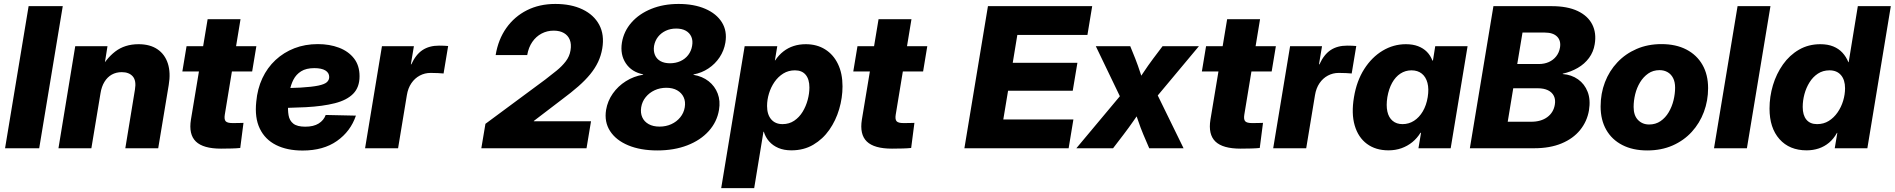

<svg xmlns="http://www.w3.org/2000/svg" viewBox="-20 -759 9701 983"><path d="M301.3 -727.5 180.7 0H5.9L126.5 -727.5Z M494.6 -281.7 447.8 0H279.3L365.2 -522.5H530.3L508.3 -384.3L486.3 -389.6Q520.5 -457 569.6 -494.9Q618.7 -532.7 689.5 -532.7Q748 -532.7 786.1 -506.8Q824.2 -481 839.4 -433.8Q854.5 -386.7 843.8 -323.7L790 0H621.6L670.9 -300.3Q678.7 -346.2 659.7 -367.9Q640.6 -389.6 603.5 -389.6Q574.7 -389.6 552.2 -377Q529.8 -364.3 514.9 -340.1Q500 -315.9 494.6 -281.7Z M1292.5 -522.5 1271 -393.1H913.6L935.1 -522.5ZM1043 -660.6H1211.4L1130.9 -171.9Q1127 -147.9 1135.3 -138.4Q1143.6 -128.9 1170.4 -128.9Q1182.1 -128.9 1200.2 -129.2Q1218.3 -129.4 1226.6 -129.9L1210 -1.5Q1193.4 0.5 1166.5 1.2Q1139.6 2 1111.8 2Q1020.5 2 982.9 -34.4Q945.3 -70.8 957.5 -146.5Z M1529.3 11.7Q1449.7 11.7 1393.3 -16.6Q1336.9 -44.9 1310.1 -100.6Q1283.2 -156.2 1292 -238.3Q1297.9 -304.2 1323.2 -358.4Q1348.6 -412.6 1390.6 -451.7Q1432.6 -490.7 1487.3 -512Q1542 -533.2 1607.4 -533.2Q1667 -533.2 1715.3 -514.9Q1763.7 -496.6 1792.2 -460.2Q1820.8 -423.8 1820.8 -368.7Q1820.8 -312 1788.3 -279.1Q1755.9 -246.1 1694.3 -230.5Q1632.8 -214.8 1545.4 -210.2Q1458 -205.6 1347.7 -205.6L1364.3 -307.1Q1459.5 -307.1 1518.6 -310.5Q1577.6 -314 1609.9 -320.8Q1642.1 -327.6 1653.8 -338.6Q1665.5 -349.6 1665.5 -364.7Q1665.5 -386.2 1646 -398.2Q1626.5 -410.2 1589.4 -410.2Q1547.4 -410.2 1521.7 -394Q1496.1 -377.9 1482.4 -351.3Q1468.8 -324.7 1463.4 -293.7Q1458 -262.7 1455.6 -232.9Q1452.6 -197.3 1457.3 -169.4Q1461.9 -141.6 1481.7 -126Q1501.5 -110.4 1543 -110.4Q1585.4 -110.4 1611.6 -126.7Q1637.7 -143.1 1647.5 -170.4L1802.2 -167Q1774.9 -86.4 1705.3 -37.4Q1635.7 11.7 1529.3 11.7Z M1849.1 0 1935.5 -522.5H2099.1L2083.5 -429.7H2085.9Q2108.9 -480 2143.3 -502.7Q2177.7 -525.4 2228 -525.4Q2241.2 -525.4 2252.7 -524.9Q2264.2 -524.4 2274.4 -523.4L2251 -382.8Q2241.2 -383.8 2221.9 -384.8Q2202.6 -385.7 2184.6 -385.7Q2154.8 -385.7 2129.2 -372.1Q2103.5 -358.4 2086.2 -333Q2068.8 -307.6 2063 -271.5L2018.1 0Z M2444.3 0 2465.3 -125 2771.5 -351.6Q2802.2 -375 2829.8 -397.5Q2857.4 -419.9 2876.7 -445.1Q2896 -470.2 2900.9 -501Q2906.2 -532.7 2897.2 -555.2Q2888.2 -577.6 2867.2 -589.8Q2846.2 -602.1 2814.5 -602.1Q2781.2 -602.1 2752.9 -587.2Q2724.6 -572.3 2705.3 -544.4Q2686 -516.6 2679.2 -477.1H2517.6Q2530.8 -557.1 2572.3 -615.7Q2613.8 -674.3 2677.7 -706.5Q2741.7 -738.8 2823.2 -738.8Q2904.3 -738.8 2962.4 -710.9Q3020.5 -683.1 3047.9 -632.1Q3075.2 -581.1 3063.5 -510.7Q3057.1 -473.6 3042 -441.7Q3026.9 -409.7 3002 -379.2Q2977.1 -348.6 2941.2 -317.1Q2905.3 -285.6 2857.4 -250L2713.4 -140.1L2712.9 -138.2H3005.9L2982.9 0Z M3345.2 11.2Q3259.3 11.2 3196.5 -14.9Q3133.8 -41 3103.5 -87.9Q3073.2 -134.8 3083 -196.3Q3090.8 -242.2 3117.4 -280Q3144 -317.9 3184.3 -343.3Q3224.6 -368.7 3272.5 -376.5L3272.9 -378.4Q3213.9 -390.1 3184.1 -434.8Q3154.3 -479.5 3164.1 -541Q3173.8 -599.1 3213.1 -643.8Q3252.4 -688.5 3314.5 -713.6Q3376.5 -738.8 3454.1 -738.8Q3533.2 -738.8 3590.8 -713.9Q3648.4 -689 3676 -644.5Q3703.6 -600.1 3693.8 -541Q3687 -500 3664.3 -465.8Q3641.6 -431.6 3607.2 -408.7Q3572.8 -385.7 3530.8 -377.9L3530.3 -376Q3576.2 -368.2 3608.2 -343Q3640.1 -317.9 3654.5 -280Q3668.9 -242.2 3661.1 -196.3Q3650.9 -134.8 3608.6 -87.9Q3566.4 -41 3498.8 -14.9Q3431.2 11.2 3345.2 11.2ZM3356.9 -110.8Q3389.6 -110.8 3417 -123.3Q3444.3 -135.7 3462.6 -158.2Q3481 -180.7 3485.8 -209.5Q3490.7 -238.8 3480.2 -261.2Q3469.7 -283.7 3447 -296.6Q3424.3 -309.6 3391.6 -309.6Q3358.9 -309.6 3331.5 -296.9Q3304.2 -284.2 3285.9 -261.7Q3267.6 -239.3 3262.7 -209.5Q3258.3 -180.7 3268.3 -158.4Q3278.3 -136.2 3301 -123.5Q3323.7 -110.8 3356.9 -110.8ZM3410.2 -435.1Q3439.5 -435.1 3463.6 -446Q3487.8 -457 3503.4 -477.3Q3519 -497.6 3523.4 -523.9Q3528.3 -550.8 3519.5 -570.8Q3510.7 -590.8 3491 -601.8Q3471.2 -612.8 3441.9 -612.8Q3412.6 -612.8 3388.7 -601.6Q3364.7 -590.3 3349.1 -570.6Q3333.5 -550.8 3328.6 -523.9Q3324.7 -497.6 3333.3 -477.3Q3341.8 -457 3361.6 -446Q3381.3 -435.1 3410.2 -435.1Z M3672.4 204.1 3792.5 -522.5H3959.5L3947.3 -449.7H3948.7Q3967.3 -477.5 3991 -495.8Q4014.6 -514.2 4043.2 -523.4Q4071.8 -532.7 4105.5 -532.7Q4162.1 -532.7 4204.3 -506.3Q4246.6 -480 4270 -431.6Q4293.5 -383.3 4293.5 -316.9Q4293.5 -258.3 4276.4 -200.2Q4259.3 -142.1 4226.1 -94.5Q4192.9 -46.9 4144 -18.1Q4095.2 10.7 4031.7 10.7Q3993.7 10.7 3965.1 -1.5Q3936.5 -13.7 3917.7 -35.2Q3898.9 -56.6 3890.6 -84.5H3888.7L3841.3 204.1ZM3986.3 -123.5Q4020.5 -123.5 4046.4 -141.1Q4072.3 -158.7 4089.4 -186.8Q4106.4 -214.8 4115.2 -247.6Q4124 -280.3 4124 -311Q4124 -353 4105 -376Q4085.9 -398.9 4049.8 -398.9Q4016.6 -398.9 3990.2 -382.6Q3963.9 -366.2 3945.3 -339.4Q3926.8 -312.5 3917 -280.3Q3907.2 -248 3907.2 -216.3Q3907.2 -172.9 3928.2 -148.2Q3949.2 -123.5 3986.3 -123.5Z M4727.5 -522.5 4706.1 -393.1H4348.6L4370.1 -522.5ZM4478 -660.6H4646.5L4565.9 -171.9Q4562 -147.9 4570.3 -138.4Q4578.6 -128.9 4605.5 -128.9Q4617.2 -128.9 4635.3 -129.2Q4653.3 -129.4 4661.6 -129.9L4645 -1.5Q4628.4 0.5 4601.6 1.2Q4574.7 2 4546.9 2Q4455.6 2 4418 -34.4Q4380.4 -70.8 4392.6 -146.5Z M4917.5 0 5038.1 -727.5H5571.8L5547.4 -580.1H5188.5L5165 -437.5H5496.1L5472.2 -294.4H5141.1L5116.7 -147.5H5475.6L5451.2 0Z M5490.7 0 5748 -307.6 5731.4 -229 5590.3 -522.5H5766.6L5792.5 -458.5Q5806.6 -422.4 5817.4 -388.7Q5828.1 -355 5839.8 -321.3H5789.1Q5812.5 -355 5834.7 -388.7Q5856.9 -422.4 5883.8 -458.5L5932.1 -522.5H6118.2L5873 -229L5889.2 -307.6L6039.6 0H5863.8L5833.5 -70.8Q5818.8 -106 5807.9 -138.9Q5796.9 -171.9 5784.7 -204.6H5828.1Q5805.2 -171.9 5782.5 -138.9Q5759.8 -106 5732.9 -70.8L5678.7 0Z M6512.2 -522.5 6490.7 -393.1H6133.3L6154.8 -522.5ZM6262.7 -660.6H6431.2L6350.6 -171.9Q6346.7 -147.9 6355 -138.4Q6363.3 -128.9 6390.1 -128.9Q6401.9 -128.9 6419.9 -129.2Q6438 -129.4 6446.3 -129.9L6429.7 -1.5Q6413.1 0.5 6386.2 1.2Q6359.4 2 6331.5 2Q6240.2 2 6202.6 -34.4Q6165 -70.8 6177.2 -146.5Z M6498.5 0 6585 -522.5H6748.5L6732.9 -429.7H6735.4Q6758.3 -480 6792.7 -502.7Q6827.1 -525.4 6877.4 -525.4Q6890.6 -525.4 6902.1 -524.9Q6913.6 -524.4 6923.8 -523.4L6900.4 -382.8Q6890.6 -383.8 6871.3 -384.8Q6852.1 -385.7 6834 -385.7Q6804.2 -385.7 6778.6 -372.1Q6752.9 -358.4 6735.6 -333Q6718.3 -307.6 6712.4 -271.5L6667.5 0Z M7088.9 10.7Q7022.9 10.7 6978.3 -22.5Q6933.6 -55.7 6915.8 -116.7Q6897.9 -177.7 6912.1 -261.7Q6925.8 -344.7 6964.6 -405.5Q7003.4 -466.3 7058.8 -499.5Q7114.3 -532.7 7177.7 -532.7Q7213.4 -532.7 7240.2 -522.5Q7267.1 -512.2 7285.4 -493.7Q7303.7 -475.1 7313.5 -449.2H7316.4L7328.1 -522.5H7493.7L7407.2 0H7242.2L7255.4 -79.1H7252.4Q7235.4 -51.3 7210.7 -31.2Q7186 -11.2 7155.3 -0.2Q7124.5 10.7 7088.9 10.7ZM7160.6 -123.5Q7192.9 -123.5 7219.5 -140.6Q7246.1 -157.7 7264.4 -188.7Q7282.7 -219.7 7289.6 -261.7Q7296.4 -303.7 7288.3 -334.5Q7280.3 -365.2 7259.3 -382.1Q7238.3 -398.9 7206.5 -398.9Q7175.3 -398.9 7149.9 -382.3Q7124.5 -365.7 7107.4 -335Q7090.3 -304.2 7083 -261.7Q7076.2 -219.2 7083 -188.2Q7089.8 -157.2 7109.9 -140.4Q7129.9 -123.5 7160.6 -123.5Z M7505.4 0 7626 -727.5H7923.8Q8004.9 -727.5 8057.4 -702.6Q8109.9 -677.7 8132.1 -633.5Q8154.3 -589.4 8144.5 -532.2Q8138.2 -493.2 8115.5 -462.4Q8092.8 -431.6 8057.9 -411.4Q8022.9 -391.1 7981 -381.8V-379.9Q8025.9 -376.5 8059.3 -352.8Q8092.8 -329.1 8108.4 -288.8Q8124 -248.5 8115.2 -194.3Q8105.5 -137.2 8069.8 -93.3Q8034.2 -49.3 7974.9 -24.7Q7915.5 0 7834.5 0ZM7699.2 -135.7H7819.3Q7869.6 -135.7 7901.6 -159.2Q7933.6 -182.6 7940.4 -223.1Q7944.8 -249 7935.5 -267.8Q7926.3 -286.6 7905.3 -296.9Q7884.3 -307.1 7852.5 -307.1H7727.5ZM7748 -431.2H7858.4Q7886.7 -431.2 7909.7 -441.4Q7932.6 -451.7 7947.5 -470.7Q7962.4 -489.7 7966.8 -515.1Q7972.7 -550.8 7952.1 -571.5Q7931.6 -592.3 7888.7 -592.3H7774.9Z M8413.6 11.2Q8339.8 11.2 8286.1 -16.4Q8232.4 -43.9 8203.6 -94.5Q8174.8 -145 8174.8 -213.9Q8174.8 -280.3 8197 -338.1Q8219.2 -396 8260.7 -439.9Q8302.2 -483.9 8359.4 -508.5Q8416.5 -533.2 8486.3 -533.2Q8560.5 -533.2 8614 -505.4Q8667.5 -477.5 8696.3 -427Q8725.1 -376.5 8725.1 -307.6Q8725.1 -243.7 8703.6 -186Q8682.1 -128.4 8641.6 -84Q8601.1 -39.6 8543.5 -14.2Q8485.8 11.2 8413.6 11.2ZM8423.3 -121.6Q8456.5 -121.6 8481.7 -138.9Q8506.8 -156.2 8523.4 -184.3Q8540 -212.4 8548.1 -245.6Q8556.2 -278.8 8556.2 -310.1Q8556.2 -339.4 8545.9 -359.4Q8535.6 -379.4 8517.6 -389.6Q8499.5 -399.9 8476.6 -399.9Q8443.4 -399.9 8418.5 -382.6Q8393.6 -365.2 8376.7 -337.4Q8359.9 -309.6 8351.8 -276.4Q8343.8 -243.2 8343.8 -211.4Q8343.8 -168 8366.2 -144.8Q8388.7 -121.6 8423.3 -121.6Z M9044.4 -727.5 8923.8 0H8755.4L8876 -727.5Z M9229.5 10.7Q9141.6 10.7 9090.6 -46.6Q9039.6 -104 9039.6 -203.1Q9039.6 -264.2 9057.1 -322.8Q9074.7 -381.3 9108.4 -429Q9142.1 -476.6 9190.4 -504.6Q9238.8 -532.7 9299.8 -532.7Q9337.9 -532.7 9366 -521.2Q9394 -509.8 9413.1 -489Q9432.1 -468.3 9443.4 -440.4H9444.8L9491.7 -727.5H9660.6L9540.5 0H9373.5L9386.7 -78.6H9384.8Q9367.7 -47.9 9344.2 -28.3Q9320.8 -8.8 9291.7 1Q9262.7 10.7 9229.5 10.7ZM9283.2 -123.5Q9316.9 -123.5 9343 -139.9Q9369.1 -156.2 9387.9 -183.3Q9406.7 -210.4 9416.5 -242.9Q9426.3 -275.4 9426.3 -307.1Q9426.3 -350.1 9405.3 -374.5Q9384.3 -398.9 9346.7 -398.9Q9313 -398.9 9287.4 -382.1Q9261.7 -365.2 9244.4 -337.4Q9227.1 -309.6 9218.3 -276.9Q9209.5 -244.1 9209.5 -211.4Q9209.5 -169.4 9228.3 -146.5Q9247.1 -123.5 9283.2 -123.5Z"/></svg>

Font: Inter 28pt ExtraBold
Style: Italic
Weight: 800
Italic angle: -9.3988°
Designer: Rasmus Andersson
Foundry: rsms
Version: Version 4.001;git-66647c0bb